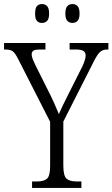

<svg xmlns="http://www.w3.org/2000/svg" viewBox="-26 -926 554 946"><path d="M132 0V-32H157Q190 -32 205.5 -45.5Q221 -59 221 -109V-326L64 -634Q49 -664 37 -673Q25 -682 2 -682H-6V-714H198V-682H170Q145 -682 137.5 -675.5Q130 -669 130 -658Q130 -648 135.5 -634Q141 -620 148 -606L211 -480Q227 -449 240 -420Q253 -391 264 -364Q272 -382 284 -407.5Q296 -433 312 -464L379 -597Q396 -633 396 -653Q396 -668 385 -675Q374 -682 349 -682H317V-714H508V-682H501Q481 -682 467.5 -670.5Q454 -659 435 -621L286 -327V-112Q286 -60 301.5 -46Q317 -32 350 -32H375V0ZM331 -813Q316 -813 306 -823Q296 -833 296 -859Q296 -886 306 -896Q316 -906 331 -906Q346 -906 356 -896Q366 -886 366 -859Q366 -833 356 -823Q346 -813 331 -813ZM181 -813Q165 -813 156 -823Q147 -833 147 -859Q147 -886 156 -896Q165 -906 181 -906Q196 -906 206 -896Q216 -886 216 -859Q216 -833 206 -823Q196 -813 181 -813Z"/></svg>

Font: Noto Serif Tamil Condensed Light
Style: Regular
Weight: 300
Width: 3
Designer: Indian Type Foundry, Tom Grace, and the Monotype Design Team
Foundry: Monotype Imaging Inc.
Version: Version 2.004; ttfautohint (v1.8.4.7-5d5b)